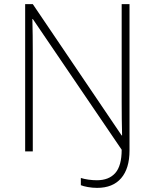

<svg xmlns="http://www.w3.org/2000/svg" viewBox="-20 -827 751 931"><path d="M451 84Q428 84 406 80Q384 76 372 71V36Q388 41 408.5 44Q429 47 450 47Q508 47 539 12Q570 -23 570 -101L139 -735H137Q138 -695 138.5 -654.5Q139 -614 139 -572V-93H102V-807H139L570 -170H572Q571 -207 570.5 -249.5Q570 -292 570 -331V-807H608V-97Q608 -10 567.5 37Q527 84 451 84Z"/></svg>

Font: Noto Sans Kannada UI ExtraLight
Style: Regular
Weight: 200
Designer: Jelle Bosma - Monotype Design Team
Foundry: Monotype Imaging Inc.
Version: Version 2.005; ttfautohint (v1.8.4.7-5d5b)